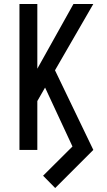

<svg xmlns="http://www.w3.org/2000/svg" viewBox="-20 -755 540 967"><path d="M78 0V-735H168V-409L350 -735H450L257 -401L450 0H353L207 -314L168 -246V0ZM258 192 197 130 389 -61 450 0Z"/></svg>

Font: Iosevka Term Medium
Style: Regular
Weight: 500
Monospace: yes
Designer: Belleve Invis
Foundry: Belleve Invis
Version: Version 26.3.1